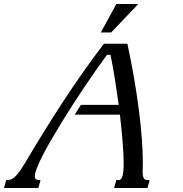

<svg xmlns="http://www.w3.org/2000/svg" viewBox="-145 -933 909 953"><path d="M370.6 -715.8H487.3Q504.9 -635.3 519 -553.7Q533.2 -472.2 543.2 -395.5Q553.2 -318.8 558.6 -250.2Q564 -181.6 564 -127Q564 -114.3 563.5 -102.5Q563 -90.8 563 -80.1Q563 -65.9 565.2 -57.9Q567.4 -49.8 570.6 -45.7Q573.7 -41.5 577.9 -40.3Q582 -39.1 585.9 -39.1H597.7L586.9 0H421.4L432.1 -39.1H444.8Q449.7 -39.1 454.1 -42.7Q458.5 -46.4 461.9 -55.7Q465.3 -64.9 467 -81.1Q468.8 -97.2 468.8 -122.6Q468.8 -145.5 467.3 -173.1Q465.8 -200.7 463.4 -231.7Q460.9 -262.7 457.5 -296.1Q454.1 -329.6 450.2 -363.8H226.1Q233.4 -376.5 241 -388.4Q248.5 -400.4 256.8 -412.6H444.3Q439 -448.2 433.8 -483.4Q428.7 -518.6 423.6 -550.8Q418.5 -583 413.3 -611.1Q408.2 -639.2 403.3 -661.1H386.2Q361.8 -628.4 333.5 -587.9Q305.2 -547.4 275.4 -503.2Q245.6 -459 215.8 -412.6Q186 -366.2 158.4 -321.3Q130.9 -276.4 106.9 -234.9Q83 -193.4 65.4 -158.7Q47.9 -124 37.8 -98.1Q27.8 -72.3 27.8 -58.6Q27.8 -46.9 33.9 -43Q40 -39.1 50.3 -39.1H56.2L45.4 0H-125L-114.3 -39.1H-111.8Q-102.5 -39.1 -93.8 -41.3Q-85 -43.5 -74.2 -52.5Q-63.5 -61.5 -49.6 -80.1Q-35.6 -98.6 -16.6 -130.9Q68.4 -275.4 164.3 -422.9Q260.3 -570.3 370.6 -715.8ZM432.6 -913.1H541.5L406.7 -772H355.5Z"/></svg>

Font: Arian Grqi
Style: Italic
Weight: 400
Italic angle: -15°
Designer: Ruben Hakobyan (Tarumian)
Foundry: Ruben Hakobyan (Tarumian)
Version: Version 1.002